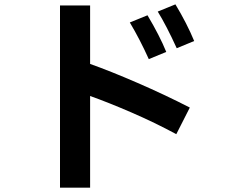

<svg xmlns="http://www.w3.org/2000/svg" viewBox="-20 -810 1040 880"><path d="M790 -589Q743 -692 703 -757L784 -790Q837 -702 870 -622ZM393 -785V-517Q486 -484 610.5 -430Q735 -376 850 -317L788 -195Q690 -248 582.5 -294.5Q475 -341 393 -370V50H255V-785ZM662 -539Q621 -630 575 -707L656 -740Q712 -646 742 -572Z"/></svg>

Font: IBM Plex Sans JP
Style: Bold
Weight: 700
Designer: Mike Abbink; Paul van der Laan; Pieter van Rosmalen; Wujin Sim; Yejin Wi; Jinhee Kim; Boomi Park; Yona Kim; Kichan Ma
Foundry: Sandoll Inc.
Version: Version 1.001